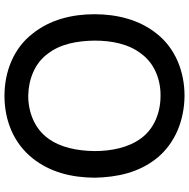

<svg xmlns="http://www.w3.org/2000/svg" viewBox="-14 -792 821 833"><g transform="rotate(90 396.5 -375.5)"><path d="M395.8 15.6C502.1 15.6 601 -24 666.7 -106.3C727.1 -182.3 750 -274 751 -375C749 -472.9 729.2 -566.7 666.7 -644.8C602.1 -725 502.1 -764.6 395.8 -765.6C290.6 -765.6 189.6 -726 126 -644.8C65.6 -569.8 41.7 -472.9 41.7 -375C41.7 -277.1 65.6 -181.2 126 -106.3C188.5 -25 289.6 15.6 395.8 15.6ZM395.8 -87.5C325 -88.5 254.2 -115.6 213.5 -171.9C169.8 -227.1 157.3 -302.1 156.2 -375C156.2 -447.9 169.8 -522.9 213.5 -578.1C254.2 -634.4 325 -662.5 395.8 -661.5C467.7 -661.5 537.5 -634.4 579.2 -578.1C620.8 -522.9 635.4 -447.9 635.4 -375C634.4 -302.1 620.8 -227.1 579.2 -171.9C537.5 -115.6 467.7 -87.5 395.8 -87.5Z"/></g></svg>

Font: Manrope Semibold
Style: Regular
Weight: 600
Width: 4
Designer: Michael Sharanda
Foundry: Michael Sharanda
Version: Version 2.000;PS 002.000;hotconv 1.0.88;makeotf.lib2.5.64775